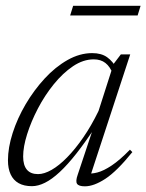

<svg xmlns="http://www.w3.org/2000/svg" viewBox="-20 -646 515 676"><path d="M253.5 -30.5 311 -203H318.5Q281.5 -147 249.8 -106.5Q218 -66 190.2 -40.2Q162.5 -14.5 138.2 -2.5Q114 9.5 92.5 9.5Q64.5 9.5 45.8 -1Q27 -11.5 17.5 -32Q8 -52.5 8 -81.5Q8 -126 24.5 -177.5Q41 -229 70.2 -278.8Q99.5 -328.5 137.2 -369.5Q175 -410.5 218 -434.8Q261 -459 304.5 -459Q337 -459 357.2 -444.5Q377.5 -430 392 -403L377 -386.5Q367.5 -411.5 351.2 -424.2Q335 -437 310 -437Q273 -437 237 -412.8Q201 -388.5 169.2 -349.2Q137.5 -310 113.5 -264Q89.5 -218 75.5 -173.5Q61.5 -129 61.5 -95Q61.5 -64.5 74.5 -48.8Q87.5 -33 114 -33Q135.5 -33 161.8 -48Q188 -63 216.2 -91.8Q244.5 -120.5 273 -161.8Q301.5 -203 327 -255.5L380 -421L405.5 -454.5H438.5L296 -20L285 -36Q301 -33 323 -38.8Q345 -44.5 373.5 -63.5Q402 -82.5 437.5 -119L446 -110.5Q391.5 -43 351 -16.5Q310.5 10 279 10Q257 10 251.2 1Q245.5 -8 253.5 -30.5ZM227 -591.5 237.5 -625.5H475L464.5 -591.5Z"/></svg>

Font: Newsreader 36pt Light
Style: Italic
Weight: 300
Italic angle: -17°
Designer: Hugues Gentile
Foundry: Production Type
Version: Version 1.003